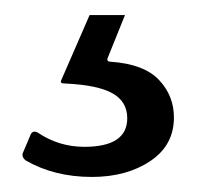

<svg xmlns="http://www.w3.org/2000/svg" viewBox="-20 -25 261 255"><path d="M211 131Q211 168 179.5 189Q148 210 102 210Q52 210 14 188Q9 184 10 179L21 153Q24 148 30 151Q58 170 92 170Q149 170 149 132Q149 110 129.5 99Q110 88 68 86Q63 86 61.5 85Q60 84 62 80L99 -5H146L123 52Q122 54 123 55.5Q124 57 127 57Q171 60 191 81Q211 102 211 131Z"/></svg>

Font: Libre Franklin
Style: Regular
Weight: 400
Designer: Pablo Impallari, Rodrigo Fuenzalida
Foundry: Impallari Type
Version: Version 1.001; ttfautohint (v1.4.1)